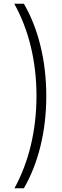

<svg xmlns="http://www.w3.org/2000/svg" viewBox="-20 -852 334 1037"><path d="M58 165H109C185 33 230 -138 230 -333C230 -529 185 -701 109 -832H57C134 -694 177 -524 177 -334C177 -143 134 26 58 165Z"/></svg>

Font: Noto Sans Gurmukhi UI ExtraCondensed Light
Style: Regular
Weight: 300
Width: 2
Designer: Jelle Bosma - Monotype Design Team
Foundry: Monotype Imaging Inc.
Version: Version 2.004